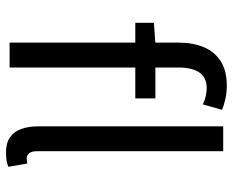

<svg xmlns="http://www.w3.org/2000/svg" viewBox="-88 -676 776 640"><g transform="rotate(90 300.0 -356.0)"><path d="M122 0V-562Q122 -612 137.5 -648Q153 -684 184.5 -704Q216 -724 265 -724Q288 -724 309 -719.5Q330 -715 346 -708L328 -644Q314 -651 300 -654Q286 -657 273 -657Q239 -657 222 -633Q205 -609 205 -562V0ZM56 -419V-481L126 -486H308V-419ZM488 12Q457 12 438 -1Q419 -14 410 -38.5Q401 -63 401 -98V-712H484V-92Q484 -73 491 -65Q498 -57 507 -57Q511 -57 514.5 -57.5Q518 -58 525 -59L536 4Q527 8 515.5 10Q504 12 488 12Z"/></g></svg>

Font: Source Code Variable
Style: Regular
Weight: 400
Monospace: yes
Designer: Paul D. Hunt, Teo Tuominen
Foundry: Adobe Systems Incorporated
Version: Version 1.010;hotconv 1.0.106;makeotfexe 2.5.65593